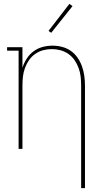

<svg xmlns="http://www.w3.org/2000/svg" viewBox="-20 -776 540 1001"><path d="M403 205V-330Q403 -353 400.5 -376Q398 -399 390 -421Q382 -443 369 -462Q356 -481 337 -494.5Q318 -508 295.5 -514Q273 -520 250 -520Q227 -520 204.5 -514Q182 -508 163 -494.5Q144 -481 131 -462Q118 -443 110 -421Q102 -399 99.5 -376Q97 -353 97 -330V0H77V-512H17V-530H97V-423Q105 -448 119.5 -470.5Q134 -493 155 -508.5Q176 -524 201.5 -531Q227 -538 254 -538Q279 -538 304 -531.5Q329 -525 349.5 -510.5Q370 -496 384.5 -475Q399 -454 407.5 -430Q416 -406 419.5 -380.5Q423 -355 423 -330V205ZM247 -605 233 -615 342 -756 358 -744Z"/></svg>

Font: Iosevka Slab Thin
Style: Regular
Weight: 100
Monospace: yes
Designer: Belleve Invis
Foundry: Belleve Invis
Version: Version 11.1.0; ttfautohint (v1.8.3)